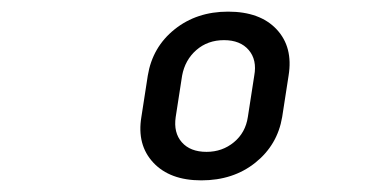

<svg xmlns="http://www.w3.org/2000/svg" viewBox="-20 -757 640 330"><path d="M326 -447Q272 -447 243.5 -477.5Q215 -508 223 -556L234 -627Q242 -676 280 -706.5Q318 -737 372 -737Q427 -737 455.5 -706.5Q484 -676 476 -627L465 -556Q457 -508 419 -477.5Q381 -447 326 -447ZM335 -496Q362 -496 382 -512.5Q402 -529 406 -556L417 -627Q422 -654 407.5 -671Q393 -688 365 -688Q337 -688 317.5 -671Q298 -654 293 -627L282 -556Q278 -529 292.5 -512.5Q307 -496 335 -496Z"/></svg>

Font: NKDuy Mono SemiBold
Style: Italic
Weight: 600
Italic angle: -9°
Monospace: yes
Designer: NKDuy
Foundry: NKDuy
Version: Version 2.251; ttfautohint (v1.8.4.7-5d5b)